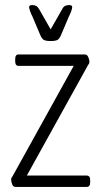

<svg xmlns="http://www.w3.org/2000/svg" viewBox="-20 -738 400 758"><path d="M42 0Q32 0 28 -10.5Q24 -21 24 -29Q24 -33 25.5 -36Q27 -39 30 -43L271 -478H53Q40 -478 40 -496V-505Q40 -523 53 -523H315Q324 -523 328.5 -512.5Q333 -502 333 -494Q333 -490 331.5 -487Q330 -484 327 -480L86 -45H322Q336 -45 336 -27V-18Q336 0 322 0ZM253 -718Q265 -718 265 -710Q265 -704 260.5 -692Q256 -680 252 -673L222 -602Q215 -585 207 -580.5Q199 -576 180 -576Q161 -576 153 -580.5Q145 -585 138 -602L108 -673Q104 -680 99.5 -692Q95 -704 95 -710Q95 -718 107 -718Q117 -718 123 -714.5Q129 -711 135 -701L180 -622L225 -701Q230 -711 236.5 -714.5Q243 -718 253 -718Z"/></svg>

Font: Asap Condensed ExtraLight
Style: Regular
Weight: 200
Width: 3
Designer: Pablo Cosgaya
Foundry: Omnibus-Type
Version: Version 3.001; ttfautohint (v1.8.4.7-5d5b)